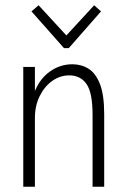

<svg xmlns="http://www.w3.org/2000/svg" viewBox="-20 -706 478 726"><path d="M68 0V-453H112V-362Q132 -410 170 -436.5Q208 -463 254 -463Q288 -463 315 -446Q342 -429 358 -388Q374 -347 374 -274V0H330V-272Q330 -356 307 -388.5Q284 -421 242 -421Q207 -421 177.5 -400Q148 -379 130 -342.5Q112 -306 112 -260V0ZM126 -686 231 -572 336 -686 362 -663 240 -524H222L99 -663Z"/></svg>

Font: Inconsolata SemiCondensed Light
Style: Regular
Weight: 300
Width: 4
Monospace: yes
Designer: Raph Levien, Cyreal, Brenton Simpson
Foundry: Raph Levien, Cyreal, Google
Version: Version 3.100; ttfautohint (v1.8.4.7-5d5b)